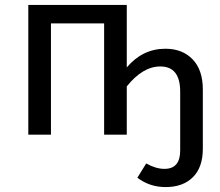

<svg xmlns="http://www.w3.org/2000/svg" viewBox="-20 -547 894 780"><path d="M652 -349Q721 -349 762.5 -306Q804 -263 804 -183V57Q804 133 763.5 173Q723 213 653 213Q588 213 538 175L574 117Q613 139 648 139Q712 139 712 65V-175Q712 -277 631 -277Q560 -277 495 -196V0H403V-452H187V0H95V-527H495V-273Q559 -349 652 -349Z"/></svg>

Font: Fira Sans
Style: Regular
Weight: 400
Designer: Carrois Corporate & Edenspiekermann AG
Foundry: Carrois Corporate GbR & Edenspiekermann AG
Version: Version 4.106;PS 004.106;hotconv 1.0.70;makeotf.lib2.5.58329